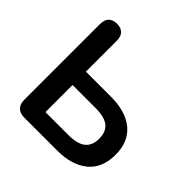

<svg xmlns="http://www.w3.org/2000/svg" viewBox="-182 -875 1037 1037"><g transform="rotate(45 336.5 -356.5)"><path d="M145 0Q112 0 94.5 -17.5Q77 -35 77 -68V-647Q77 -679 93.5 -696Q110 -713 141 -713Q172 -713 188.5 -696Q205 -679 205 -647V-411H396Q471 -411 525 -387.5Q579 -364 607.5 -318.5Q636 -273 636 -206Q636 -106 572.5 -53Q509 0 396 0ZM205 -102H380Q448 -102 480 -127.5Q512 -153 512 -206Q512 -259 480 -284Q448 -309 380 -309H205Z"/></g></svg>

Font: Nunito
Style: Bold
Weight: 700
Designer: Vernon Adams
Foundry: Vernon Adams
Version: Version 3.602